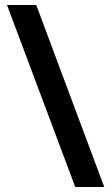

<svg xmlns="http://www.w3.org/2000/svg" viewBox="-20 -741 444 768"><path d="M125 -721 397 7H281L8 -721Z"/></svg>

Font: Noto Sans Lao ExtraCondensed
Style: Bold
Weight: 700
Width: 2
Designer: Monotype Design Team
Foundry: Monotype Imaging Inc.
Version: Version 2.003; ttfautohint (v1.8.4.7-5d5b)